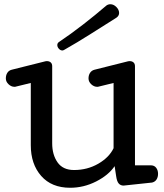

<svg xmlns="http://www.w3.org/2000/svg" viewBox="-20 -866 768 898"><path d="M7.3 0ZM496.1 -846.2Q511.2 -846.2 524.2 -833.3Q537.1 -820.3 537.1 -805.2Q537.1 -798.8 533.9 -793.2Q530.8 -787.6 524.4 -783.2Q466.8 -747.1 403.8 -707Q340.8 -667 281.2 -633.3Q278.8 -631.8 276.4 -630.9Q273.9 -629.9 272 -629.9Q262.7 -629.9 255.4 -637.9Q248 -646 248 -655.3Q248 -660.2 250.2 -663.8Q252.4 -667.5 256.3 -669.9Q311 -706.5 368.9 -751.5Q426.8 -796.4 476.1 -838.9Q480 -842.3 485.1 -844.2Q490.2 -846.2 496.1 -846.2ZM326.2 -70.8Q388.7 -70.8 439.7 -100.3Q490.7 -129.9 511.2 -172.9V-478L441.4 -460.9Q440.4 -460.4 438.5 -460.2Q436.5 -460 434.1 -460Q419.4 -460 406.7 -471.9Q394 -483.9 394 -499Q394 -514.6 401.4 -525.6Q408.7 -536.6 422.4 -540L578.1 -579.1Q579.6 -579.6 581.8 -579.8Q584 -580.1 586.4 -580.1Q597.7 -580.1 604.5 -574Q611.3 -567.9 611.3 -556.2V-92.8H685.1Q701.7 -92.8 710.4 -81.3Q719.2 -69.8 719.2 -53.2Q719.2 -37.6 712.2 -26.6Q705.1 -15.6 691.4 -12.2L558.1 2Q543.9 2 535.4 -7.6Q526.9 -17.1 523.4 -41L516.1 -88.9Q487.8 -46.9 429.7 -17.3Q371.6 12.2 308.1 12.2Q221.2 12.2 172.6 -43.2Q124 -98.6 124 -187V-478L54.2 -460.9Q53.2 -460.4 51.5 -460.2Q49.8 -460 47.4 -460Q32.7 -460 20 -471.9Q7.3 -483.9 7.3 -499Q7.3 -514.6 14.4 -525.6Q21.5 -536.6 35.2 -540L191.4 -579.1Q192.9 -579.6 194.8 -579.8Q196.8 -580.1 199.2 -580.1Q210.4 -580.1 217.3 -574Q224.1 -567.9 224.1 -556.2V-195.8Q224.1 -142.1 249.3 -106.4Q274.4 -70.8 326.2 -70.8Z"/></svg>

Font: Cutive
Style: Regular
Weight: 400
Designer: Vernon Adams
Version: Version 1.002